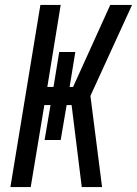

<svg xmlns="http://www.w3.org/2000/svg" viewBox="-20 -755 553 775"><path d="M22 0 143 -735H225L171 -404H196L219 -545H284L261 -404H275L425 -735H513L345 -368L392 0H310L269 -331H249L225 -190H160L184 -331H159L104 0Z"/></svg>

Font: Iosevka Medium Oblique
Style: Regular
Weight: 500
Italic angle: -9°
Monospace: yes
Designer: Belleve Invis
Foundry: Belleve Invis
Version: Version 32.5.0; ttfautohint (v1.8.4)